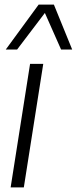

<svg xmlns="http://www.w3.org/2000/svg" viewBox="-20 -810 332 830"><path d="M83 0H26L110 -534H167ZM5 -596 147 -790H213L292 -596H244L174 -754L54 -596Z"/></svg>

Font: Georama Light
Style: Italic
Weight: 300
Italic angle: -9°
Designer: Jean-Baptiste Levee
Foundry: Production Type
Version: Version 1.001